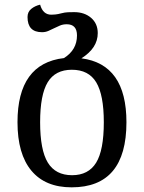

<svg xmlns="http://www.w3.org/2000/svg" viewBox="-20 -793 617 823"><path d="M287 10Q522 10 522 -269Q522 -518 329 -543Q399 -587 399 -651Q399 -692 370.5 -716.5Q342 -741 298 -741Q285 -741 271.5 -740.5Q258 -740 243 -736Q228 -732 217.5 -731Q207 -730 200 -730Q164 -730 152 -773Q130 -768 114 -755Q98 -742 98 -720Q98 -655 160 -655Q175 -655 187.5 -660.5Q200 -666 212 -672Q224 -678 237 -683.5Q250 -689 266 -689Q310 -689 310 -641Q310 -579 254 -544Q55 -521 55 -269Q55 -133 114.5 -61.5Q174 10 287 10ZM289 -42Q218 -42 185 -96Q152 -150 152 -269Q152 -387 184.5 -440.5Q217 -494 288 -494Q360 -494 392.5 -440Q425 -386 425 -269Q425 -149 392 -95.5Q359 -42 289 -42Z"/></svg>

Font: Noto Serif Georgian
Style: Regular
Weight: 400
Designer: Monotype Design Team
Foundry: Monotype Imaging Inc.
Version: Version 1.901